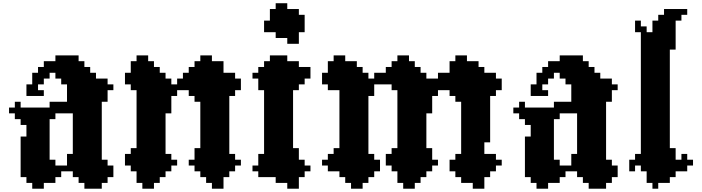

<svg xmlns="http://www.w3.org/2000/svg" viewBox="-20 -1127 4326 1183"><path d="M464.3 -750V-785.7H321.4V-750H250V-714.3H214.3V-678.6H178.6V-607.1H142.9V-535.7H250V-571.4H214.3V-607.1H250V-642.9H285.7V-678.6H321.4V-642.9H357.1V-607.1H392.9V-500H285.7V-464.3H107.1V-500H71.4V-464.3H35.7V-428.6H71.4V-392.9H107.1V-357.1H142.9V-285.7H107.1V-35.7H142.9V0H178.6V35.7H250V0H321.4V-35.7H357.1V-71.4H428.6V-35.7H464.3V0H500V35.7H607.1V0H642.9V-35.7H678.6V-107.1H642.9V-142.9H607.1V-500H642.9V-571.4H678.6V-607.1H642.9V-642.9H571.4V-678.6H535.7V-714.3H500V-750ZM428.6 -428.6V-178.6H392.9V-107.1H321.4V-142.9H285.7V-392.9H321.4V-428.6Z M857.1 0V35.7H928.6V0H964.3V-35.7H1000V-71.4H1035.7V-107.1H1071.4V-142.9H1035.7V-178.6H1000V-428.6H1035.7V-535.7H1071.4V-571.4H1142.9V-535.7H1178.6V-500H1214.3V-214.3H1178.6V-142.9H1142.9V-107.1H1178.6V-71.4H1214.3V-35.7H1250V0H1285.7V35.7H1357.1V-35.7H1392.9V-71.4H1428.6V-107.1H1464.3V-142.9H1428.6V-178.6H1392.9V-535.7H1428.6V-571.4H1464.3V-642.9H1428.6V-678.6H1357.1V-750H1285.7V-785.7H1214.3V-750H1178.6V-714.3H1142.9V-678.6H1107.1V-642.9H1071.4V-607.1H1035.7V-642.9H1000V-678.6H964.3V-714.3H928.6V-750H892.9V-785.7H821.4V-750H785.7V-678.6H750V-607.1H785.7V-571.4H821.4V-214.3H785.7V-178.6H750V-107.1H785.7V-71.4H821.4V0Z M1678.6 -928.6V-892.9H1750V-857.1H1821.4V-928.6H1857.1V-1035.7H1821.4V-1071.4H1750V-1107.1H1678.6V-1071.4H1642.9V-1000H1607.1V-928.6ZM1750 -785.7H1642.9V-750H1607.1V-714.3H1571.4V-678.6H1535.7V-642.9H1571.4V-571.4H1607.1V-178.6H1571.4V-107.1H1535.7V-71.4H1571.4V-35.7H1678.6V0H1750V35.7H1821.4V-35.7H1857.1V-71.4H1892.9V-107.1H1857.1V-142.9H1821.4V-214.3H1785.7V-571.4H1821.4V-607.1H1857.1V-642.9H1892.9V-714.3H1821.4V-750H1750Z M2464.3 0V35.7H2535.7V0H2571.4V-35.7H2607.1V-71.4H2642.9V-107.1H2678.6V-142.9H2642.9V-214.3H2607.1V-428.6H2642.9V-535.7H2678.6V-571.4H2750V-535.7H2785.7V-500H2821.4V-178.6H2785.7V-142.9H2750V-71.4H2785.7V-35.7H2821.4V0H2892.9V35.7H2964.3V-35.7H3000V-71.4H3035.7V-107.1H3071.4V-142.9H3035.7V-178.6H2964.3V-250H3000V-535.7H3035.7V-571.4H3071.4V-642.9H3035.7V-678.6H2964.3V-714.3H2928.6V-750H2857.1V-785.7H2785.7V-750H2750V-678.6H2678.6V-642.9H2607.1V-678.6H2571.4V-714.3H2535.7V-750H2500V-785.7H2428.6V-750H2392.9V-714.3H2357.1V-678.6H2285.7V-642.9H2250V-678.6H2214.3V-714.3H2178.6V-750H2107.1V-785.7H2035.7V-750H2000V-678.6H1964.3V-607.1H2000V-571.4H2071.4V-214.3H2035.7V-178.6H2000V-142.9H1964.3V-107.1H2000V-71.4H2071.4V-35.7H2107.1V0H2142.9V35.7H2214.3V0H2250V-35.7H2285.7V-71.4H2321.4V-142.9H2285.7V-178.6H2250V-535.7H2285.7V-607.1H2392.9V-571.4H2428.6V-214.3H2392.9V-178.6H2357.1V-107.1H2392.9V-71.4H2428.6V0Z M3571.4 -750V-785.7H3428.6V-750H3357.1V-714.3H3321.4V-678.6H3285.7V-607.1H3250V-535.7H3357.1V-571.4H3321.4V-607.1H3357.1V-642.9H3392.9V-678.6H3428.6V-642.9H3464.3V-607.1H3500V-500H3392.9V-464.3H3214.3V-500H3178.6V-464.3H3142.9V-428.6H3178.6V-392.9H3214.3V-357.1H3250V-285.7H3214.3V-35.7H3250V0H3285.7V35.7H3357.1V0H3428.6V-35.7H3464.3V-71.4H3535.7V-35.7H3571.4V0H3607.1V35.7H3714.3V0H3750V-35.7H3785.7V-107.1H3750V-142.9H3714.3V-500H3750V-571.4H3785.7V-607.1H3750V-642.9H3678.6V-678.6H3642.9V-714.3H3607.1V-750ZM3535.7 -428.6V-178.6H3500V-107.1H3428.6V-142.9H3392.9V-392.9H3428.6V-428.6Z M4000 0V35.7H4035.7V0H4107.1V-35.7H4142.9V-71.4H4214.3V-107.1H4250V-142.9H4214.3V-178.6H4178.6V-142.9H4142.9V-214.3H4107.1V-821.4H4142.9V-1000H4178.6V-1035.7H4214.3V-1071.4H4071.4V-1035.7H4035.7V-1000H4000V-928.6H3964.3V-964.3H3928.6V-1000H3892.9V-928.6H3928.6V-178.6H3892.9V-142.9H3857.1V-71.4H3892.9V-107.1H3928.6V-71.4H3964.3V0Z"/></svg>

Font: Gossip High Pixel
Style: Regular
Weight: 500
Width: 7
Designer: Deborah Khodanovich
Version: Version 1.001;Glyphs 3.3.1 (3343)